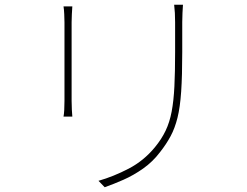

<svg xmlns="http://www.w3.org/2000/svg" viewBox="-20 -761 1040 807"><path d="M749 -741Q748 -725 747 -706.5Q746 -688 746 -668Q746 -654 746 -629Q746 -604 746 -579.5Q746 -555 746 -542Q746 -443 741.5 -376.5Q737 -310 726 -266Q715 -222 697 -188.5Q679 -155 653 -122Q622 -81 581.5 -52.5Q541 -24 499 -5.5Q457 13 420 26L394 -1Q457 -19 520.5 -52Q584 -85 631 -142Q659 -176 676 -211.5Q693 -247 701.5 -292Q710 -337 713 -397.5Q716 -458 716 -541Q716 -555 716 -580Q716 -605 716 -630Q716 -655 716 -668Q716 -688 715 -706.5Q714 -725 712 -741ZM284 -734Q283 -723 282 -701Q281 -679 281 -667Q281 -663 281 -639.5Q281 -616 281 -581Q281 -546 281 -506.5Q281 -467 281 -431Q281 -395 281 -369.5Q281 -344 281 -337Q281 -318 282 -299.5Q283 -281 284 -271H247Q249 -281 250 -298.5Q251 -316 251 -337Q251 -344 251 -369.5Q251 -395 251 -431Q251 -467 251 -506.5Q251 -546 251 -581Q251 -616 251 -639.5Q251 -663 251 -667Q251 -680 250 -701.5Q249 -723 247 -734Z"/></svg>

Font: Shanggu Sans SC VF
Style: Regular
Weight: 250
Designer: GuiWonder
Version: Version 1.021